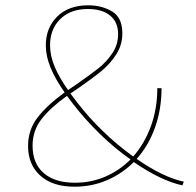

<svg xmlns="http://www.w3.org/2000/svg" viewBox="-20 -700 739 725"><path d="M669 0Q589 -17 485 -88Q441 -44 384 -19.5Q327 5 261 5Q179 5 132.5 -36.5Q86 -78 86 -149Q86 -210 122 -256.5Q158 -303 224 -351Q189 -401 171 -444.5Q153 -488 153 -529Q153 -595 196 -637.5Q239 -680 313 -680Q364 -680 403 -657Q442 -634 442 -574Q442 -531 419.5 -495.5Q397 -460 364.5 -433Q332 -406 277 -368L246 -347Q259 -329 270 -315Q361 -197 483 -109Q526 -158 550 -224Q574 -290 574 -367H590Q590 -288 565.5 -219Q541 -150 496 -100Q595 -31 674 -14ZM237 -360 265 -379Q320 -417 351.5 -442Q383 -467 404.5 -499.5Q426 -532 426 -571Q426 -617 395.5 -641.5Q365 -666 312 -666Q246 -666 207.5 -628Q169 -590 169 -529Q169 -490 186 -449Q203 -408 237 -360ZM473 -98Q414 -139 358.5 -193Q303 -247 257 -306L233 -338Q171 -294 137 -250.5Q103 -207 103 -150Q103 -83 145 -46.5Q187 -10 263 -10Q324 -10 377.5 -33Q431 -56 473 -98Z"/></svg>

Font: Ysabeau Infant Thin
Style: Regular
Weight: 200
Designer: Christian Thalmann (Catharsis Fonts)
Version: Version 0.003